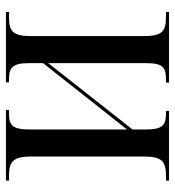

<svg xmlns="http://www.w3.org/2000/svg" viewBox="8 -584 576 631"><g transform="rotate(90 295.5 -268.0)"><path d="M19 0H250V-10H242C204 -10 187 -18 187 -76V-122L405 -398V-78C405 -19 389 -10 353 -10H341V0H573V-10H562C514 -10 494 -19 494 -82V-455C494 -518 514 -526 562 -526H573V-536H344V-526H352C388 -526 405 -517 405 -462V-416L187 -139V-461C187 -518 203 -526 242 -526H251V-536H19V-526H31C79 -526 98 -518 98 -455V-81C98 -18 79 -10 31 -10H19Z"/></g></svg>

Font: Noto Serif Display Condensed
Style: Regular
Weight: 400
Width: 3
Designer: Monotype Design Team
Foundry: Monotype Imaging Inc.
Version: Version 2.009